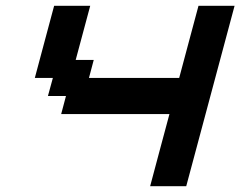

<svg xmlns="http://www.w3.org/2000/svg" viewBox="-20 -645 832 665"><path d="M500 0H625Q652.8 -104 708.7 -312.3Q764.6 -520.5 792.5 -625H667.5Q656.2 -583.5 634 -500Q611.8 -416.5 600.6 -375H288.1L304.7 -437.5H242.2L292.5 -625H167.5Q156.2 -583.5 134 -500Q111.8 -416.5 100.6 -375H163.1L146 -312.5H208.5L191.9 -250H566.9Q555.7 -208.5 533.4 -125.2Q511.2 -42 500 0Z"/></svg>

Font: Faithful 32x
Style: Oblique
Weight: 400
Foundry: Faithful Resource Pack
Version: Version 1.0; January 27, 2023